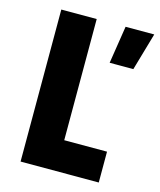

<svg xmlns="http://www.w3.org/2000/svg" viewBox="-107 -777 710 854"><g transform="rotate(15 248.5 -350.0)"><path d="M69 0H429V-142H232V-700H69ZM338 -527H447L497 -700H365Z"/></g></svg>

Font: Finlandica
Style: Bold
Weight: 700
Designer: Niklas Ekholm, Juho Hiilivirta, Jaakko Suomalainen
Foundry: Helsinki Type Studio
Version: Version 2.000;Glyphs 3.2 (3202)